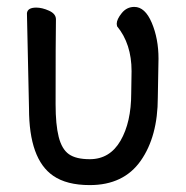

<svg xmlns="http://www.w3.org/2000/svg" viewBox="-20 -512 540 556"><path d="M240 24Q173 24 134 -3Q64 -51 64 -198L58 -474Q60 -490 85 -490Q102 -490 122 -481Q142 -472 142 -456Q141 -401 141 -210Q141 -151 150 -115.5Q159 -80 179.5 -65.5Q200 -51 240 -51Q298 -51 329 -104.5Q360 -158 360 -242L361 -306Q361 -385 319 -436L318 -443Q318 -456 332.5 -474Q347 -492 369 -492Q400 -492 419.5 -446Q439 -400 439 -342L437 -230Q437 -117 387.5 -46.5Q338 24 240 24Z"/></svg>

Font: LXGW WenKai Mono TC
Style: Bold
Weight: 700
Designer: LXGW / Fontworks Inc.
Foundry: LXGW / Fontworks Inc.
Version: Version 1.330